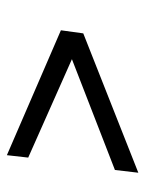

<svg xmlns="http://www.w3.org/2000/svg" viewBox="48 -628 422 558"><g transform="rotate(90 259.0 -349.0)"><path d="M438 -220 152 -347 474 -472 482 -540 77 -380 68 -315 431 -158Z"/></g></svg>

Font: United Sans ExtraLight
Style: Italic
Weight: 200
Italic angle: -8°
Designer: Pablo Impallari, Rodrigo Fuenzalida (Modified by Dan O. Williams)
Version: Version 1.000;PS 001.000;hotconv 1.0.88;makeotf.lib2.5.64775